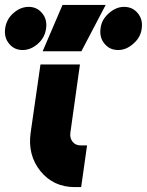

<svg xmlns="http://www.w3.org/2000/svg" viewBox="-23 -763 599 783"><path d="M142 -500 102 -222Q89 -131 142 -65Q195 0 282 0H308L332 -170H306Q285 -170 273 -185Q261 -200 264 -222L303 -500ZM151 -554H309L408 -743H232ZM94 -735Q60 -735 31 -709Q3 -684 -2 -647Q-7 -610 14 -585Q35 -559 69 -559Q103 -559 132 -585Q160 -610 165 -647Q170 -684 149 -709Q128 -735 94 -735ZM483 -735Q450 -735 421 -709Q391 -683 387 -647Q382 -610 403 -585Q424 -559 459 -559Q492 -559 521 -585Q551 -611 555 -647Q560 -684 539 -709Q518 -735 483 -735Z"/></svg>

Font: Unageo
Style: Black-Italic
Weight: 900
Designer: Richard Sepsi
Foundry: Richard Sepsi
Version: Version 2.000